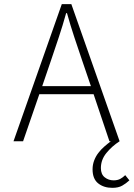

<svg xmlns="http://www.w3.org/2000/svg" viewBox="-20 -679 642 923"><path d="M520 224Q479 224 452 202.5Q425 181 425 135Q425 113 432.5 93Q440 73 452.5 56.5Q465 40 481 26Q497 12 513 0H506L430 -226H169L91 0H45L277 -659H323L555 0Q518 24 491.5 56.5Q465 89 465 129Q465 159 483.5 173.5Q502 188 526 188Q545 188 558 181Q571 174 582 163L602 188Q586 203 567.5 213.5Q549 224 520 224ZM225 -388 183 -265H417L375 -388Q355 -447 337 -501Q319 -555 302 -616H298Q281 -555 263 -501Q245 -447 225 -388Z"/></svg>

Font: Source Code Pro Light
Style: Regular
Weight: 300
Monospace: yes
Designer: Paul D. Hunt, Teo Tuominen
Foundry: Adobe Systems Incorporated
Version: Version 2.030;PS 1.000;hotconv 16.6.51;makeotf.lib2.5.65220